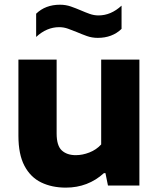

<svg xmlns="http://www.w3.org/2000/svg" viewBox="-20 -806 690 834"><path d="M266 9Q205.5 9 159 -13.5Q112.5 -36 86.2 -85.8Q60 -135.5 60 -216V-547H226V-226.5Q226 -173 248.5 -152.5Q271 -132 309 -132Q338.5 -132 368.5 -143.8Q398.5 -155.5 419.5 -178.5V-547H585.5V0H449L438 -54H431.5Q362 9 266 9ZM404.5 -641.5Q379.5 -641.5 357.2 -649.5Q335 -657.5 314 -666.5Q294.5 -674.5 275.8 -681.2Q257 -688 237 -688Q183 -688 137 -645.5V-746.5Q177.5 -785.5 240.5 -785.5Q265.5 -785.5 287.8 -777.8Q310 -770 331 -761Q350.5 -752.5 369.2 -745.8Q388 -739 408 -739Q462 -739 508 -781.5V-680.5Q467.5 -641.5 404.5 -641.5Z"/></svg>

Font: Encode Sans SemiExpanded SemiExpanded
Style: Bold
Weight: 700
Width: 6
Designer: Multiple Designers
Foundry: Impallari Type
Version: Version 3.000; ttfautohint (v1.8.3) -l 8 -r 50 -G 200 -x 14 